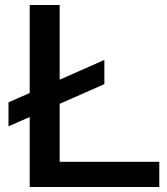

<svg xmlns="http://www.w3.org/2000/svg" viewBox="-20 -749 669 769"><path d="M99 0V-729H219V-74L190 -101H618V0ZM14 -243V-339L398 -509V-412Z"/></svg>

Font: Mona Sans Expanded Medium
Style: Regular
Weight: 500
Width: 7
Designer: Deni Anggara
Foundry: GitHub
Version: Version 2.000